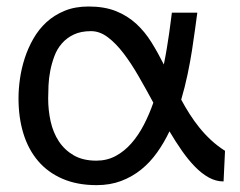

<svg xmlns="http://www.w3.org/2000/svg" viewBox="-20 -550 727 582"><path d="M657.7 0Q634.3 0 612.8 -12Q591.3 -23.9 571 -44.7Q550.8 -65.4 531.5 -93Q512.2 -120.6 493.7 -151.9Q477.5 -117.7 456.3 -87.9Q435.1 -58.1 408 -36.1Q380.9 -14.2 347.4 -1.5Q314 11.2 272.9 11.2Q213.9 11.2 169.4 -8.1Q125 -27.3 95.5 -62Q65.9 -96.7 51 -145Q36.1 -193.4 36.1 -252Q36.1 -279.8 40.5 -311Q44.9 -342.3 54.9 -373.3Q64.9 -404.3 81.1 -432.6Q97.2 -460.9 120.8 -482.7Q144.5 -504.4 176 -517.3Q207.5 -530.3 248.5 -530.3Q296.4 -530.3 331.3 -516.4Q366.2 -502.4 392.6 -478.3Q418.9 -454.1 438.7 -422.4Q458.5 -390.6 476.6 -354.5Q481.9 -380.4 485.8 -404.3Q489.7 -428.2 492.7 -448.7Q495.6 -469.2 497.6 -485.4Q499.5 -501.5 501 -511.7H578.1Q575.2 -490.7 571.3 -461.4Q567.4 -432.1 562 -397.5Q556.6 -362.8 548.6 -324.5Q540.5 -286.1 529.3 -248Q541 -226.1 554.7 -204.6Q568.4 -183.1 584.5 -163.1Q600.6 -143.1 619.9 -125.2Q639.2 -107.4 662.1 -92.8ZM255.9 -455.6Q225.1 -455.6 203.6 -445.3Q182.1 -435.1 167.5 -418.2Q152.8 -401.4 144.8 -379.6Q136.7 -357.9 132.3 -335.2Q127.9 -312.5 127 -290.8Q126 -269 126 -252Q126 -215.8 133.5 -181.9Q141.1 -147.9 158.4 -121.6Q175.8 -95.2 203.6 -79.1Q231.4 -63 272 -63Q304.2 -63 330.6 -77.1Q356.9 -91.3 378.2 -115.5Q399.4 -139.6 416 -171.6Q432.6 -203.6 444.8 -238.8Q422.4 -280.3 399.9 -319.3Q377.4 -358.4 354.2 -388.7Q331.1 -418.9 306.6 -437.3Q282.2 -455.6 255.9 -455.6Z"/></svg>

Font: XB Khoramshahr
Style: Regular
Weight: 400
Designer: Behnam
Foundry: Irmug
Version: Version 8.005 2009